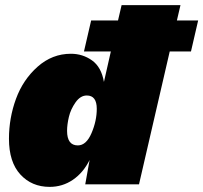

<svg xmlns="http://www.w3.org/2000/svg" viewBox="-20 -720 794 750"><path d="M754 -640 726 -519H643L523 0H313L330 -95Q305 -45 264.5 -17.5Q224 10 174 10Q104 10 59.5 -38.5Q15 -87 15 -178Q15 -259 42.5 -334Q70 -409 127 -459.5Q184 -510 257 -510Q303 -510 339.5 -484Q376 -458 386 -400L413 -519H308L336 -640H441L455 -700H685L671 -640ZM284 -152Q317 -152 337.5 -200Q358 -248 358 -295Q358 -347 319 -347Q294 -347 275 -320Q256 -293 249 -263Q242 -233 242 -209Q242 -152 284 -152Z"/></svg>

Font: Elaine Sans Black
Style: Italic
Weight: 900
Italic angle: -13°
Designer: Wei Huang
Foundry: Wei Huang
Version: Version 2.001;December 24, 2019;FontCreator 12.0.0.2547 64-b